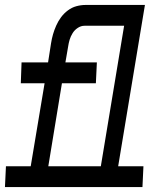

<svg xmlns="http://www.w3.org/2000/svg" viewBox="-48 -755 668 775"><path d="M359 -84 453 -651H293Q279 -651 266 -642.5Q253 -634 245 -621Q237 -608 233 -594.5Q229 -581 227 -567L216 -503H343L339 -419H202L147 -84ZM-28 0 -24 -84H76L132 -419H36L39 -503H146L158 -580Q161 -599 166 -616.5Q171 -634 179 -652Q187 -670 198.5 -685.5Q210 -701 226 -713Q242 -725 260.5 -730Q279 -735 297 -735H537L429 -84H531L527 0Z"/></svg>

Font: Iosevka Slab MdExObl
Style: Regular
Weight: 500
Width: 7
Italic angle: -9°
Monospace: yes
Designer: Belleve Invis
Foundry: Belleve Invis
Version: Version 11.1.1; ttfautohint (v1.8.3)